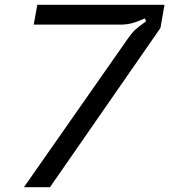

<svg xmlns="http://www.w3.org/2000/svg" viewBox="-20 -783 708 803"><path d="M513 -619Q530 -644 545 -658Q560 -672 591 -694L586 -706Q552 -691 530 -685.5Q508 -680 484 -680H121L136 -763H668L651 -666L189 0H80Z"/></svg>

Font: Open Sauce Sans
Style: Italic
Weight: 400
Italic angle: -10°
Designer: Alfredo Marco Pradil
Foundry: Creative Sauce Fz LLC
Version: Version 1.477